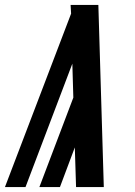

<svg xmlns="http://www.w3.org/2000/svg" viewBox="-26 -755 546 775"><path d="M-6 0 261 -700 259 -735H371L393 0H281L276 -160L216 0H133L270 -361L266 -498L77 0Z"/></svg>

Font: Iosevka SS18 Heavy
Style: Italic
Weight: 900
Italic angle: -9°
Monospace: yes
Designer: Belleve Invis
Foundry: Belleve Invis
Version: Version 25.1.1; ttfautohint (v1.8.4)